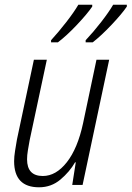

<svg xmlns="http://www.w3.org/2000/svg" viewBox="-20 -786 559 816"><path d="M146 10Q198 10 237 -23Q276 -56 299 -96H302L287 0H331L444 -532H390L333 -262Q310 -155 264 -96.5Q218 -38 162 -38Q95 -38 95 -109Q95 -126 98.5 -147Q102 -168 106 -190L179 -532H124L52 -193Q48 -170 44 -145Q40 -120 40 -101Q40 10 146 10ZM197 -606H226Q263 -634 306.5 -680Q350 -726 372 -758V-766H313Q295 -735 262 -692.5Q229 -650 197 -615ZM344 -606H374Q410 -634 454 -680.5Q498 -727 519 -758V-766H461Q443 -735 410 -692.5Q377 -650 344 -615Z"/></svg>

Font: Noto Sans Display SemiCondensed Light
Style: Italic
Weight: 300
Width: 4
Italic angle: -12°
Designer: Monotype Design Team
Foundry: Monotype Imaging Inc.
Version: Version 1.900